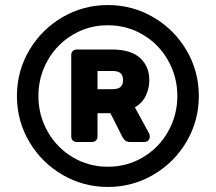

<svg xmlns="http://www.w3.org/2000/svg" viewBox="-20 -730 854 760"><path d="M587.5 -661.5C532.5 -693.8 472.3 -710 407 -710C341.7 -710 281.5 -693.8 226.5 -661.5C171.5 -629.2 127.8 -585.5 95.5 -530.5C63.2 -475.5 47 -415.3 47 -350C47 -284.7 63.2 -224.5 95.5 -169.5C127.8 -114.5 171.5 -70.8 226.5 -38.5C281.5 -6.2 341.7 10 407 10C472.3 10 532.5 -6.2 587.5 -38.5C642.5 -70.8 686.2 -114.5 718.5 -169.5C750.8 -224.5 767 -284.7 767 -350C767 -415.3 750.8 -475.5 718.5 -530.5C686.2 -585.5 642.5 -629.2 587.5 -661.5ZM546 -107.5C504 -82.5 457.7 -70 407 -70C356.3 -70 310 -82.5 268 -107.5C226 -132.5 192.8 -166.5 168.5 -209.5C144.2 -252.5 132 -299.3 132 -350C132 -400.7 144.2 -447.5 168.5 -490.5C192.8 -533.5 226 -567.5 268 -592.5C310 -617.5 356.3 -630 407 -630C457.7 -630 504 -617.5 546 -592.5C588 -567.5 621.2 -533.5 645.5 -490.5C669.8 -447.5 682 -400.7 682 -350C682 -299.3 669.8 -252.5 645.5 -209.5C621.2 -166.5 588 -132.5 546 -107.5ZM268 -174C272 -170 277.3 -168 284 -168H344C350.7 -168 356 -170 360 -174C364 -178 366 -183.3 366 -190V-282H417L465 -187C471.7 -174.3 481.3 -168 494 -168H551C558.3 -168 563.8 -170.2 567.5 -174.5C571.2 -178.8 573 -184 573 -190C573 -195.3 571.7 -200 569 -204L514 -305C533.3 -316.3 547.7 -331.7 557 -351C566.3 -370.3 571 -391 571 -413C571 -449 558.8 -478.2 534.5 -500.5C510.2 -522.8 473 -534 423 -534H284C277.3 -534 272 -532 268 -528C264 -524 262 -518.7 262 -512V-190C262 -183.3 264 -178 268 -174ZM425 -377H366V-449H425C440.3 -449 451.2 -446 457.5 -440C463.8 -434 467 -425 467 -413C467 -401 463.8 -392 457.5 -386C451.2 -380 440.3 -377 425 -377Z"/></svg>

Font: Rubik
Style: Regular
Weight: 500
Designer: Hubert & Fischer
Foundry: Hubert & Fischer
Version: Version 1.100